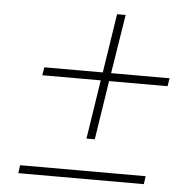

<svg xmlns="http://www.w3.org/2000/svg" viewBox="-48 -666 687 713"><g transform="rotate(5 296.0 -310.0)"><path d="M46 0H514L518 -30H50ZM360 -620 326 -400H108L103 -370H321L287 -150H318L352 -370H570L575 -400H357L392 -620Z"/></g></svg>

Font: Jost* 200 Thin Italic
Style: Italic
Weight: 200
Italic angle: -10°
Version: Version 3.200; ttfautohint (v0.97) -l 8 -r 50 -G 200 -x 14 -